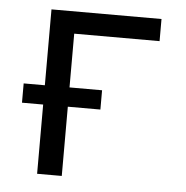

<svg xmlns="http://www.w3.org/2000/svg" viewBox="-43 -562 587 605"><g transform="rotate(5 250.0 -260.0)"><path d="M96 0V-219H29V-280H96V-520H444V-450H174V-280H277V-219H174V0Z"/></g></svg>

Font: Iosevka Custom
Style: Regular
Weight: 400
Monospace: yes
Designer: Belleve Invis
Foundry: Belleve Invis
Version: Version 32.5.0; ttfautohint (v1.8.4)